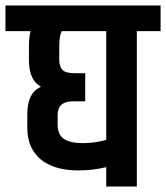

<svg xmlns="http://www.w3.org/2000/svg" viewBox="-54 -683 608 703"><path d="M335 -569H172Q163 -552 163 -514V-464Q163 -440 174.5 -427.5Q186 -415 218 -415H258V-312H213Q157 -312 157 -262V-227Q157 -190 180 -174.5Q203 -159 248.5 -159Q294 -159 335 -171ZM52 -514Q52 -547 58 -569H-34V-663H534V-569H447V0H335V-71Q285 -59 234 -59Q143 -59 94.5 -100Q46 -141 46 -214V-265Q46 -344 96 -365Q52 -390 52 -461Z"/></svg>

Font: Khand Semibold
Style: Regular
Weight: 600
Designer: Devanagari: Sanchit Sawaria, Jyotish Sonowal; Latin: Satya Rajpurohit
Foundry: Indian Type Foundry
Version: Version 1.100;PS 1.0;hotconv 1.0.78;makeotf.lib2.5.61930; tt